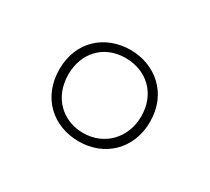

<svg xmlns="http://www.w3.org/2000/svg" viewBox="-64 -823 487 445"><g transform="rotate(30 179.0 -601.0)"><path d="M179 -479C247 -479 300 -527 300 -601C300 -678 243 -723 178 -723C112 -723 57 -678 57 -602C57 -526 111 -479 179 -479ZM178 -501C124 -501 81 -540 81 -602C81 -659 119 -701 177 -701C235 -701 276 -661 276 -602C276 -543 234 -501 178 -501Z"/></g></svg>

Font: Noto Sans ExtraCondensed Thin
Style: Italic
Weight: 100
Width: 2
Italic angle: -12°
Designer: Monotype Design Team
Foundry: Monotype Imaging Inc.
Version: Version 2.013